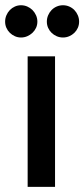

<svg xmlns="http://www.w3.org/2000/svg" viewBox="-38 -730 329 750"><path d="M177 -510V0H70V-510ZM108 -645.5Q108 -632.5 102.8 -621.2Q97.5 -610 88.8 -601.8Q80 -593.5 68.5 -588.5Q57 -583.5 44 -583.5Q31.5 -583.5 20.2 -588.5Q9 -593.5 0.5 -601.8Q-8 -610 -13 -621.2Q-18 -632.5 -18 -645.5Q-18 -658.5 -13 -670.2Q-8 -682 0.5 -690.8Q9 -699.5 20.2 -704.5Q31.5 -709.5 44 -709.5Q57 -709.5 68.5 -704.5Q80 -699.5 88.8 -690.8Q97.5 -682 102.8 -670.2Q108 -658.5 108 -645.5ZM271 -645.5Q271 -632.5 266 -621.2Q261 -610 252.5 -601.8Q244 -593.5 232.5 -588.5Q221 -583.5 208 -583.5Q195 -583.5 183.5 -588.5Q172 -593.5 163.5 -601.8Q155 -610 150 -621.2Q145 -632.5 145 -645.5Q145 -658.5 150 -670.2Q155 -682 163.5 -690.8Q172 -699.5 183.5 -704.5Q195 -709.5 208 -709.5Q221 -709.5 232.5 -704.5Q244 -699.5 252.5 -690.8Q261 -682 266 -670.2Q271 -658.5 271 -645.5Z"/></svg>

Font: Lato SemiBold
Style: Regular
Weight: 600
Designer: Lukasz Dziedzic with Adam Twardoch and Botio Nikoltchev
Foundry: tyPoland Lukasz Dziedzic
Version: Version 2.015; 2015-08-06; http://www.latofonts.com/